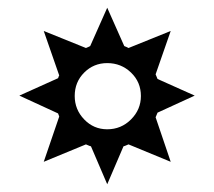

<svg xmlns="http://www.w3.org/2000/svg" viewBox="-20 -840 553 496"><path d="M93 -422 133 -539Q132 -541 131.5 -543Q131 -545 130 -547L30 -593L130 -638Q131 -640 131.5 -642Q132 -644 133 -645L93 -760L202 -716Q205 -717 208 -718.5Q211 -720 213 -721L257 -820L301 -721Q304 -720 307 -718.5Q310 -717 312 -716L421 -760L382 -648Q383 -645 384.5 -642Q386 -639 387 -636L483 -593L387 -549Q386 -546 384.5 -543Q383 -540 382 -537L421 -422L312 -467Q309 -466 306 -464.5Q303 -463 299 -462L257 -364L215 -462Q211 -463 208 -464.5Q205 -466 202 -467ZM257 -506Q293 -506 318.5 -531.5Q344 -557 344 -592Q344 -628 318.5 -652.5Q293 -677 257 -677Q222 -677 197.5 -652.5Q173 -628 173 -592Q173 -557 197.5 -531.5Q222 -506 257 -506Z"/></svg>

Font: Trickster
Style: Regular
Weight: 400
Designer: Jean-Baptiste Morizot
Foundry: Jean-Baptiste Morizot
Version: Version 2.000;PS 2.0;hotconv 1.0.88;makeotf.lib2.5.647800